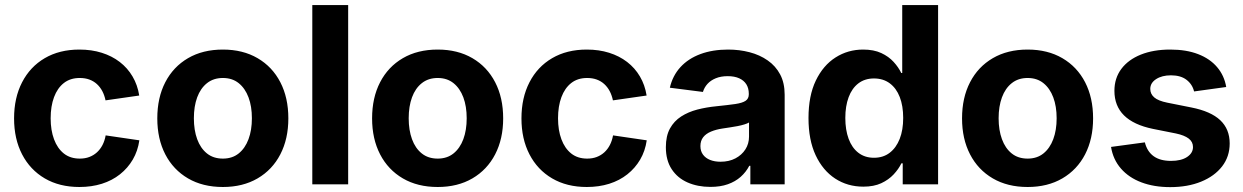

<svg xmlns="http://www.w3.org/2000/svg" viewBox="-20 -748 5043 779"><path d="M302.2 10.7Q221.2 10.7 161.6 -24.2Q102.1 -59.1 69.6 -121.8Q37.1 -184.6 37.1 -267.6Q37.1 -351.1 69.6 -414.1Q102.1 -477.1 161.6 -512Q221.2 -546.9 302.2 -546.9Q351.6 -546.9 392.8 -533.9Q434.1 -521 465.8 -496.6Q497.6 -472.2 517.8 -437.7Q538.1 -403.3 544.9 -360.4L408.2 -340.8Q403.8 -361.8 395 -378.4Q386.2 -395 373 -407Q359.9 -418.9 342.5 -425.3Q325.2 -431.6 303.7 -431.6Q265.1 -431.6 239 -411.1Q212.9 -390.6 199.2 -353.8Q185.5 -316.9 185.5 -268.1Q185.5 -219.7 199.2 -182.9Q212.9 -146 239 -125.2Q265.1 -104.5 303.7 -104.5Q325.2 -104.5 342.5 -111.1Q359.9 -117.7 373.3 -129.9Q386.7 -142.1 395.8 -159.4Q404.8 -176.8 408.7 -198.7L545.4 -178.7Q539.1 -135.3 518.8 -100.6Q498.5 -65.9 466.8 -40.8Q435.1 -15.6 393.3 -2.4Q351.6 10.7 302.2 10.7Z M884.3 10.7Q802.7 10.7 742.9 -24.2Q683.1 -59.1 650.6 -121.8Q618.2 -184.6 618.2 -267.6Q618.2 -351.6 650.6 -414.3Q683.1 -477.1 742.9 -512Q802.7 -546.9 884.3 -546.9Q965.3 -546.9 1025.1 -512Q1085 -477.1 1117.4 -414.3Q1149.9 -351.6 1149.9 -267.6Q1149.9 -184.6 1117.4 -121.8Q1085 -59.1 1025.1 -24.2Q965.3 10.7 884.3 10.7ZM884.3 -104.5Q922.4 -104.5 948.5 -125.5Q974.6 -146.5 988.3 -183.3Q1002 -220.2 1002 -268.1Q1002 -316.4 988.3 -353Q974.6 -389.6 948.5 -410.6Q922.4 -431.6 884.3 -431.6Q846.2 -431.6 819.8 -410.6Q793.5 -389.6 780 -353Q766.6 -316.4 766.6 -268.1Q766.6 -220.2 780 -183.3Q793.5 -146.5 819.6 -125.5Q845.7 -104.5 884.3 -104.5Z M1392.6 -727.5V0H1247.1V-727.5Z M1755.9 10.7Q1674.3 10.7 1614.5 -24.2Q1554.7 -59.1 1522.2 -121.8Q1489.7 -184.6 1489.7 -267.6Q1489.7 -351.6 1522.2 -414.3Q1554.7 -477.1 1614.5 -512Q1674.3 -546.9 1755.9 -546.9Q1836.9 -546.9 1896.7 -512Q1956.5 -477.1 1989 -414.3Q2021.5 -351.6 2021.5 -267.6Q2021.5 -184.6 1989 -121.8Q1956.5 -59.1 1896.7 -24.2Q1836.9 10.7 1755.9 10.7ZM1755.9 -104.5Q1793.9 -104.5 1820.1 -125.5Q1846.2 -146.5 1859.9 -183.3Q1873.5 -220.2 1873.5 -268.1Q1873.5 -316.4 1859.9 -353Q1846.2 -389.6 1820.1 -410.6Q1793.9 -431.6 1755.9 -431.6Q1717.8 -431.6 1691.4 -410.6Q1665 -389.6 1651.6 -353Q1638.2 -316.4 1638.2 -268.1Q1638.2 -220.2 1651.6 -183.3Q1665 -146.5 1691.2 -125.5Q1717.3 -104.5 1755.9 -104.5Z M2360.8 10.7Q2279.8 10.7 2220.2 -24.2Q2160.6 -59.1 2128.2 -121.8Q2095.7 -184.6 2095.7 -267.6Q2095.7 -351.1 2128.2 -414.1Q2160.6 -477.1 2220.2 -512Q2279.8 -546.9 2360.8 -546.9Q2410.2 -546.9 2451.4 -533.9Q2492.7 -521 2524.4 -496.6Q2556.2 -472.2 2576.4 -437.7Q2596.7 -403.3 2603.5 -360.4L2466.8 -340.8Q2462.4 -361.8 2453.6 -378.4Q2444.8 -395 2431.6 -407Q2418.5 -418.9 2401.1 -425.3Q2383.8 -431.6 2362.3 -431.6Q2323.7 -431.6 2297.6 -411.1Q2271.5 -390.6 2257.8 -353.8Q2244.1 -316.9 2244.1 -268.1Q2244.1 -219.7 2257.8 -182.9Q2271.5 -146 2297.6 -125.2Q2323.7 -104.5 2362.3 -104.5Q2383.8 -104.5 2401.1 -111.1Q2418.5 -117.7 2431.9 -129.9Q2445.3 -142.1 2454.3 -159.4Q2463.4 -176.8 2467.3 -198.7L2604 -178.7Q2597.7 -135.3 2577.4 -100.6Q2557.1 -65.9 2525.4 -40.8Q2493.7 -15.6 2451.9 -2.4Q2410.2 10.7 2360.8 10.7Z M2862.3 10.3Q2810.5 10.3 2769.5 -7.8Q2728.5 -25.9 2705.1 -61.8Q2681.6 -97.7 2681.6 -150.9Q2681.6 -196.3 2698.2 -226.6Q2714.8 -256.8 2743.7 -275.4Q2772.5 -293.9 2809.3 -303.5Q2846.2 -313 2886.7 -316.9Q2934.1 -321.8 2962.9 -325.9Q2991.7 -330.1 3004.9 -338.9Q3018.1 -347.7 3018.1 -365.2V-367.7Q3018.1 -390.1 3008.1 -406Q2998 -421.9 2979 -430.4Q2960 -439 2932.6 -439Q2904.8 -439 2884 -430.4Q2863.3 -421.9 2850.3 -407.5Q2837.4 -393.1 2832 -375L2697.8 -392.1Q2709 -440.9 2740.7 -475.6Q2772.5 -510.3 2821.8 -528.6Q2871.1 -546.9 2934.1 -546.9Q2980 -546.9 3021.2 -536.1Q3062.5 -525.4 3094.7 -502.9Q3127 -480.5 3145.3 -446Q3163.6 -411.6 3163.6 -363.8V0H3024.4V-75.2H3020Q3006.8 -49.8 2985.1 -30.5Q2963.4 -11.2 2933.1 -0.5Q2902.8 10.3 2862.3 10.3ZM2903.3 -91.8Q2938 -91.8 2963.9 -105.5Q2989.7 -119.1 3004.4 -142.1Q3019 -165 3019 -193.8V-251Q3012.7 -247.1 3000.2 -243.2Q2987.8 -239.3 2972.2 -236.3Q2956.5 -233.4 2940.7 -231Q2924.8 -228.5 2911.6 -226.6Q2885.3 -222.7 2864.7 -214.1Q2844.2 -205.6 2833 -191.2Q2821.8 -176.8 2821.8 -155.3Q2821.8 -134.8 2832.3 -120.6Q2842.8 -106.4 2861.1 -99.1Q2879.4 -91.8 2903.3 -91.8Z M3482.9 9.3Q3418.9 9.3 3368.7 -23.4Q3318.4 -56.2 3289.3 -118.2Q3260.3 -180.2 3260.3 -269Q3260.3 -359.4 3290 -421.1Q3319.8 -482.9 3370.1 -514.9Q3420.4 -546.9 3481.9 -546.9Q3525.4 -546.9 3555.7 -532.7Q3585.9 -518.6 3605.7 -496.8Q3625.5 -475.1 3636.7 -451.7H3640.6V-727.5H3786.1V0H3642.6V-85.4H3637.2Q3626 -62 3605.7 -40.3Q3585.4 -18.6 3555.4 -4.6Q3525.4 9.3 3482.9 9.3ZM3525.9 -107.9Q3563.5 -107.9 3589.8 -128.2Q3616.2 -148.4 3630.4 -184.6Q3644.5 -220.7 3644.5 -269.5Q3644.5 -318.4 3630.6 -354.2Q3616.7 -390.1 3590.1 -409.9Q3563.5 -429.7 3525.9 -429.7Q3488.8 -429.7 3462.6 -409.7Q3436.5 -389.6 3423.1 -353.5Q3409.7 -317.4 3409.7 -269.5Q3409.7 -221.2 3423.1 -184.8Q3436.5 -148.4 3462.6 -128.2Q3488.8 -107.9 3525.9 -107.9Z M4149.4 10.7Q4067.9 10.7 4008.1 -24.2Q3948.2 -59.1 3915.8 -121.8Q3883.3 -184.6 3883.3 -267.6Q3883.3 -351.6 3915.8 -414.3Q3948.2 -477.1 4008.1 -512Q4067.9 -546.9 4149.4 -546.9Q4230.5 -546.9 4290.3 -512Q4350.1 -477.1 4382.6 -414.3Q4415 -351.6 4415 -267.6Q4415 -184.6 4382.6 -121.8Q4350.1 -59.1 4290.3 -24.2Q4230.5 10.7 4149.4 10.7ZM4149.4 -104.5Q4187.5 -104.5 4213.6 -125.5Q4239.7 -146.5 4253.4 -183.3Q4267.1 -220.2 4267.1 -268.1Q4267.1 -316.4 4253.4 -353Q4239.7 -389.6 4213.6 -410.6Q4187.5 -431.6 4149.4 -431.6Q4111.3 -431.6 4085 -410.6Q4058.6 -389.6 4045.2 -353Q4031.7 -316.4 4031.7 -268.1Q4031.7 -220.2 4045.2 -183.3Q4058.6 -146.5 4084.7 -125.5Q4110.8 -104.5 4149.4 -104.5Z M4728 11.2Q4662.1 11.2 4611.1 -8.1Q4560.1 -27.3 4528.1 -64Q4496.1 -100.6 4487.8 -151.9L4625 -170.4Q4634.3 -133.3 4660.6 -114.3Q4687 -95.2 4731 -95.2Q4772.5 -95.2 4796.4 -111.1Q4820.3 -127 4820.3 -151.4Q4820.3 -172.4 4803 -185.8Q4785.6 -199.2 4751 -206.5L4657.7 -225.1Q4579.6 -241.2 4540.5 -279.8Q4501.5 -318.4 4501.5 -379.4Q4501.5 -430.7 4529.5 -468.3Q4557.6 -505.9 4608.6 -526.4Q4659.7 -546.9 4728 -546.9Q4793.5 -546.9 4841.3 -528.3Q4889.2 -509.8 4918.2 -475.6Q4947.3 -441.4 4955.1 -395L4824.7 -377Q4817.9 -405.8 4794.2 -424.1Q4770.5 -442.4 4731 -442.4Q4694.3 -442.4 4670.7 -427Q4647 -411.6 4647 -387.2Q4647 -366.7 4663.1 -352.8Q4679.2 -338.9 4715.8 -331.5L4813.5 -312Q4892.6 -296.4 4930.9 -260.3Q4969.2 -224.1 4969.2 -166Q4969.2 -112.8 4938.5 -73Q4907.7 -33.2 4853.3 -11Q4798.8 11.2 4728 11.2Z"/></svg>

Font: Inter 18pt
Style: Bold
Weight: 700
Designer: Rasmus Andersson
Foundry: rsms
Version: Version 4.001;git-66647c0bb